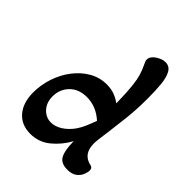

<svg xmlns="http://www.w3.org/2000/svg" viewBox="-198 -788 909 909"><g transform="rotate(45 256.0 -333.5)"><path d="M163 13Q103 13 68.5 -27Q34 -67 34 -136Q34 -187 50.5 -236Q67 -285 97 -324Q127 -363 167 -386Q207 -409 254 -409Q284 -409 307.5 -400Q331 -391 349 -377Q348 -445 342 -499Q336 -553 313 -599Q309 -607 306.5 -613.5Q304 -620 304 -626Q304 -640 315.5 -652Q327 -664 344 -672Q361 -680 376 -680Q403 -680 416.5 -656.5Q430 -633 434 -592.5Q438 -552 438 -500Q438 -424 431 -363Q424 -302 418 -256Q414 -226 411 -204Q408 -182 408 -168Q408 -97 469 -84Q485 -81 485 -63Q485 -52 478.5 -35Q472 -18 455 -4.5Q438 9 406 9Q363 9 348 -20Q333 -49 333 -108Q305 -57 262 -22Q219 13 163 13ZM194 -94Q222 -94 250 -112Q278 -130 300 -161Q313 -180 323.5 -204.5Q334 -229 343 -254Q292 -300 230 -300Q176 -300 144 -267.5Q112 -235 112 -187Q112 -146 136 -120Q160 -94 194 -94Z"/></g></svg>

Font: Akaya Telivigala
Style: Regular
Weight: 400
Designer: Vaishnavi Murthy Yerkadithaya, Juan Luis Blanco Aristondo
Version: Version 1.002; ttfautohint (v1.8.3)